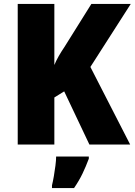

<svg xmlns="http://www.w3.org/2000/svg" viewBox="-20 -734 684 975"><path d="M641 0H434L306 -270L256 -239V0H70V-714H256V-404Q265 -426 278.5 -449.5Q292 -473 307 -495L444 -714H644L439 -394ZM431 72Q416 112 399 147.5Q382 183 356 221H244V207Q249 187 253.5 160.5Q258 134 261.5 107Q265 80 265 61H431Z"/></svg>

Font: Noto Sans Myanmar SemiCondensed Black
Style: Regular
Weight: 900
Width: 4
Designer: Monotype Design Team
Foundry: Monotype Imaging Inc.
Version: Version 2.107; ttfautohint (v1.8.4.7-5d5b)